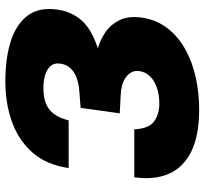

<svg xmlns="http://www.w3.org/2000/svg" viewBox="-44 -730 784 737"><g transform="rotate(-90 348.5 -361.0)"><path d="M297 11Q199 11 137.5 -18.5Q76 -48 51 -103.8Q26 -159.5 37 -238H221Q224 -181 252.2 -161.5Q280.5 -142 318.5 -142Q355.5 -142 382.5 -151.8Q409.5 -161.5 425.5 -178.8Q441.5 -196 444.5 -218Q447.5 -237.5 437.5 -253.2Q427.5 -269 406.5 -278.8Q385.5 -288.5 354.5 -290L282.5 -294L303.5 -444L367.5 -449Q399 -451.5 421.5 -460.5Q444 -469.5 457.2 -485Q470.5 -500.5 473.5 -523Q476.5 -545.5 463.8 -559.8Q451 -574 428.5 -580.5Q406 -587 379.5 -587Q349 -587 324.5 -578.8Q300 -570.5 282.5 -549.5Q265 -528.5 255.5 -490H72.5Q84.5 -574.5 131.5 -628.2Q178.5 -682 249.8 -707.5Q321 -733 405.5 -733Q491.5 -733 557.2 -712.8Q623 -692.5 657 -648.2Q691 -604 680.5 -532Q673 -479 639 -440.2Q605 -401.5 532 -378Q564.5 -369 594 -348.8Q623.5 -328.5 640.2 -294.5Q657 -260.5 650 -210Q642 -153.5 610 -111.8Q578 -70 529.2 -42.8Q480.5 -15.5 420.8 -2.2Q361 11 297 11Z"/></g></svg>

Font: Public Sans Thin Black
Style: Italic
Weight: 900
Italic angle: -8°
Version: Version 2.001